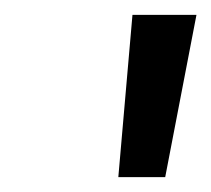

<svg xmlns="http://www.w3.org/2000/svg" viewBox="-20 -736 284 258"><path d="M158 -716 139 -498H202L244 -716Z"/></svg>

Font: Unageo
Style: Regular-Italic
Weight: 400
Designer: Richard Sepsi
Foundry: Richard Sepsi
Version: Version 2.000